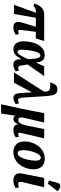

<svg xmlns="http://www.w3.org/2000/svg" viewBox="1138 -2000 1090 3405"><g transform="rotate(90 1682.5 -297.0)"><path d="M64 0 205 -388H173Q148 -388 131 -379.5Q114 -371 88 -346L39 -362Q67 -435 98.5 -472.5Q130 -510 164 -523Q198 -536 232 -536H707L662 -388H543L512 -138Q508 -107 512.5 -90.5Q517 -74 537 -74Q557 -74 583 -90L596 -31Q560 -8 527 1Q494 10 468 10Q401 10 379 -28.5Q357 -67 382 -151L454 -388H295L227 0Z M849 10Q803 10 768.5 -17Q734 -44 719.5 -102.5Q705 -161 719 -257Q740 -403 804 -474.5Q868 -546 954 -546Q989 -546 1018 -533Q1047 -520 1065.5 -487Q1084 -454 1088 -394H1091L1155 -536H1329L1124 -244Q1132 -171 1140 -134.5Q1148 -98 1158.5 -86Q1169 -74 1184 -74Q1200 -74 1230 -90L1245 -30Q1218 -13 1188 -1.5Q1158 10 1128 10Q1097 10 1075 -1Q1053 -12 1041 -42Q1029 -72 1029 -127H1025Q1005 -90 982 -58.5Q959 -27 927 -8.5Q895 10 849 10ZM901 -65Q933 -65 962.5 -117Q992 -169 1028 -249Q1026 -364 1011 -416.5Q996 -469 965 -469Q935 -469 911 -423Q887 -377 871 -264Q860 -184 860.5 -141Q861 -98 871.5 -81.5Q882 -65 901 -65Z M1263 0 1606 -535Q1603 -577 1596 -599.5Q1589 -622 1572 -631Q1555 -640 1524 -642Q1493 -644 1442 -644Q1453 -697 1482.5 -733.5Q1512 -770 1566 -770Q1611 -770 1635 -746Q1659 -722 1669.5 -674.5Q1680 -627 1685 -555L1708 -192Q1712 -127 1721 -100.5Q1730 -74 1761 -74Q1785 -74 1813 -90L1826 -30Q1796 -12 1768.5 -1Q1741 10 1719 10Q1685 10 1666.5 -3.5Q1648 -17 1639.5 -51.5Q1631 -86 1628 -149L1618 -314H1615L1446 0Z M1828 228 1913 -157 1987 -536H2152L2069 -180Q2057 -131 2065 -104Q2073 -77 2110 -77Q2148 -77 2171.5 -122Q2195 -167 2208 -235L2268 -536H2433L2335 -118Q2329 -91 2336.5 -82.5Q2344 -74 2357 -74Q2368 -74 2380 -78.5Q2392 -83 2403 -90L2416 -30Q2388 -13 2355.5 -1.5Q2323 10 2285 10Q2261 10 2237.5 3Q2214 -4 2199.5 -23Q2185 -42 2187 -76H2185Q2171 -43 2146.5 -16.5Q2122 10 2089 10Q2046 10 2034 -27H2032L1993 228Z M2676 10Q2592 10 2540 -40Q2488 -90 2488 -192Q2488 -249 2507 -310.5Q2526 -372 2564.5 -425.5Q2603 -479 2661 -512.5Q2719 -546 2797 -546Q2848 -546 2890 -525.5Q2932 -505 2957 -460.5Q2982 -416 2982 -345Q2982 -301 2970.5 -252.5Q2959 -204 2935 -157.5Q2911 -111 2874.5 -73Q2838 -35 2788.5 -12.5Q2739 10 2676 10ZM2697 -65Q2722 -65 2743 -87.5Q2764 -110 2780 -146.5Q2796 -183 2807 -225.5Q2818 -268 2823.5 -309Q2829 -350 2829 -380Q2829 -431 2814.5 -453.5Q2800 -476 2776 -476Q2752 -476 2731.5 -454.5Q2711 -433 2695 -398.5Q2679 -364 2667 -322Q2655 -280 2648.5 -238.5Q2642 -197 2642 -163Q2642 -112 2656.5 -88.5Q2671 -65 2697 -65Z M3182 10Q3111 10 3076.5 -29Q3042 -68 3059 -154L3135 -536H3300L3211 -157Q3201 -115 3208 -94.5Q3215 -74 3246 -74Q3261 -74 3273.5 -78Q3286 -82 3302 -90L3314 -30Q3295 -18 3259.5 -4Q3224 10 3182 10ZM3237 -601 3181 -622 3223 -773Q3233 -810 3258.5 -818.5Q3284 -827 3313.5 -815Q3343 -803 3365 -777L3364 -765Z"/></g></svg>

Font: Noto Serif Condensed ExtraBold
Style: Italic
Weight: 800
Width: 3
Italic angle: -12°
Designer: Monotype Design Team
Foundry: Monotype Imaging Inc.
Version: Version 2.014; ttfautohint (v1.8.4.7-5d5b)